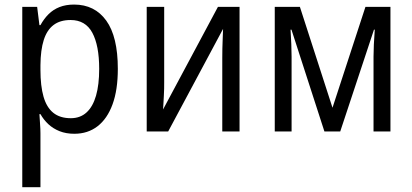

<svg xmlns="http://www.w3.org/2000/svg" viewBox="-20 -565 1771 825"><path d="M298.3 -545.4Q386.7 -545.4 436.5 -476.6Q486.3 -407.7 486.3 -269Q486.3 -178.7 463.6 -116.7Q440.9 -54.7 399.2 -22.5Q357.4 9.8 299.3 9.8Q264.2 9.8 236.3 -1.2Q208.5 -12.2 188 -31.2Q167.5 -50.3 153.8 -74.7H149.4Q150.4 -55.2 152.1 -32.7Q153.8 -10.3 153.8 7.8V239.3H75.7V-535.6H139.6L149.4 -457H153.8Q168.5 -483.9 188.5 -503.9Q208.5 -523.9 235.8 -534.7Q263.2 -545.4 298.3 -545.4ZM283.2 -479Q238.3 -479 210 -457.5Q181.6 -436 168 -393.1Q154.3 -350.1 153.8 -285.2V-264.2Q153.8 -195.8 167 -149.7Q180.2 -103.5 209 -80.3Q237.8 -57.1 284.2 -57.1Q324.7 -57.1 351.8 -81.8Q378.9 -106.4 392.6 -153.8Q406.2 -201.2 406.2 -269Q406.2 -369.6 376.7 -424.3Q347.2 -479 283.2 -479Z M685.5 -535.6V-211.9Q685.5 -199.7 685.3 -184.8Q685.1 -169.9 684.1 -154.3Q683.1 -138.7 682.4 -123.3Q681.6 -107.9 680.7 -94.7L916.5 -535.6H1009.3V0H935.1V-315.4Q935.1 -333.5 935.5 -356.2Q936 -378.9 937 -401.4Q938 -423.8 938.5 -440.9L702.6 0H610.4V-535.6Z M1657.7 -535.6V0H1585V-322.3Q1585 -344.7 1586.4 -373.8Q1587.9 -402.8 1590.3 -437.5H1586.9L1441.9 0H1374L1232.4 -437.5H1228.5Q1230.5 -405.8 1231.7 -375.7Q1232.9 -345.7 1232.9 -321.8V0H1160.6V-535.6H1268.6L1408.7 -102.1L1550.3 -535.6Z"/></svg>

Font: Open Sans SemiCondensed
Style: Regular
Weight: 400
Width: 4
Designer: Monotype Design Team
Foundry: Monotype Imaging Inc.
Version: Version 3.000